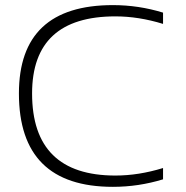

<svg xmlns="http://www.w3.org/2000/svg" viewBox="-20 -723 726 748"><path d="M615.2 -24.4Q520 4.9 419.9 4.9Q53.7 4.9 53.7 -358.9Q53.7 -703.1 419.9 -703.1Q520 -703.1 615.2 -673.8V-629.9Q520 -659.2 429.7 -659.2Q105 -659.2 105 -358.9Q105 -39.1 429.7 -39.1Q520 -39.1 615.2 -68.4Z"/></svg>

Font: Sansation Light
Style: Light
Weight: 300
Designer: Bernd Montag
Version: Version 1.301